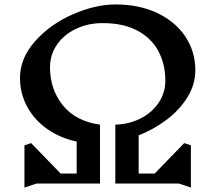

<svg xmlns="http://www.w3.org/2000/svg" viewBox="-20 -826 969 864"><path d="M839 -172V18L785 0H499V-265Q562 -267 613.5 -293.5Q665 -320 694.5 -364.5Q724 -409 724 -463Q724 -536 693.5 -594.5Q663 -653 599.5 -687.5Q536 -722 442 -722Q376 -722 321.5 -696Q267 -670 236 -624.5Q205 -579 205 -523Q205 -425 262 -353Q319 -281 430 -265V0H144L90 18V-172L120 -182L253 -45H325V-189Q250 -205 192.5 -245.5Q135 -286 102.5 -345.5Q70 -405 70 -475Q70 -564 138 -640.5Q206 -717 307.5 -761.5Q409 -806 500 -806Q606 -806 687.5 -767.5Q769 -729 814 -661.5Q859 -594 859 -510Q859 -446 823.5 -388.5Q788 -331 729.5 -287Q671 -243 604 -217V-45H676L809 -182Z"/></svg>

Font: Inknut
Style: Antiqua
Weight: 400
Designer: Claus Eggers Srensen
Foundry: Claus Eggers Srensen
Version: Version 1.000; ttfautohint (v1.2) -l 7 -r 28 -G 50 -x 13 -D 